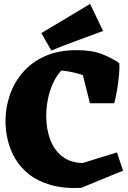

<svg xmlns="http://www.w3.org/2000/svg" viewBox="-20 -942 652 980"><path d="M394 17Q304 21 238.5 2Q173 -17 128.5 -52Q84 -87 57.5 -132.5Q31 -178 19.5 -227.5Q8 -277 8 -324Q8 -392 30 -456.5Q52 -521 97 -573Q142 -625 210 -655.5Q278 -686 371 -686Q451 -686 502.5 -665Q554 -644 589 -620L556 -467Q501 -513 438.5 -543.5Q376 -574 293 -582Q267 -554 250 -516Q233 -478 224.5 -435.5Q216 -393 216 -350Q216 -283 236.5 -229Q257 -175 298.5 -143Q340 -111 402 -110L577 -164L608 -71ZM439 -415 387 -622 589 -620Q591 -597 587.5 -559.5Q584 -522 577.5 -482.5Q571 -443 563 -415ZM242 -684 191 -773 440 -922 506 -784Q443 -760 373.5 -735Q304 -710 242 -684Z"/></svg>

Font: Eczar ExtraBold
Style: Regular
Weight: 800
Designer: Vaibhav Singh
Foundry: Rosetta Type Foundry
Version: Version 2.000